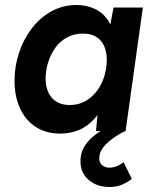

<svg xmlns="http://www.w3.org/2000/svg" viewBox="-20 -523 617 766"><path d="M222 10Q163 10 122 -17Q81 -44 59.5 -91.5Q38 -139 38 -201Q38 -259 56 -313Q74 -367 107 -410Q140 -453 185.5 -478Q231 -503 286 -503Q327 -503 360.5 -486.5Q394 -470 414 -437Q434 -404 433 -353L408 -360L433 -493H550L481 0H363L375 -132L406 -139Q385 -80 355.5 -48Q326 -16 291.5 -3Q257 10 222 10ZM258 -104Q294 -104 321.5 -120Q349 -136 368 -162Q387 -188 396.5 -220Q406 -252 406 -284Q406 -317 395 -340.5Q384 -364 363 -376.5Q342 -389 311 -389Q275 -389 247 -373.5Q219 -358 200.5 -332Q182 -306 172 -274Q162 -242 162 -210Q162 -177 173.5 -153Q185 -129 206.5 -116.5Q228 -104 258 -104ZM417 223Q367 223 334 195Q301 167 301 121Q301 88 315 64.5Q329 41 348 24.5Q367 8 383 -1L480 0Q470 4 453 14Q436 24 418 38.5Q400 53 388 70.5Q376 88 376 108Q376 127 388 136.5Q400 146 416 146Q430 146 444.5 140.5Q459 135 473 124L506 191Q489 204 467 213.5Q445 223 417 223Z"/></svg>

Font: Hanken Grotesk
Style: Bold Italic
Weight: 700
Italic angle: -8°
Designer: Alfredo Marco Pradil
Foundry: Hanken Design Co.
Version: Version 3.013